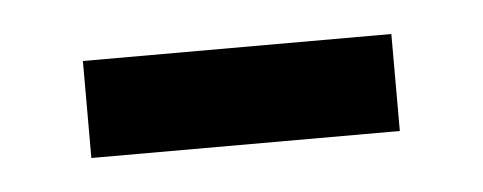

<svg xmlns="http://www.w3.org/2000/svg" viewBox="-24 -330 357 142"><g transform="rotate(-5 154.5 -259.0)"><path d="M40 -295V-223H269V-295Z"/></g></svg>

Font: LT Superior Serif Semibold
Style: Regular
Weight: 600
Designer: Daniel Lyons
Foundry: LyonsType
Version: Version 2.120;FEAKit 1.0